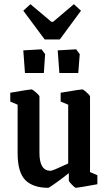

<svg xmlns="http://www.w3.org/2000/svg" viewBox="-20 -885 515 915"><path d="M64 -155V-386L29 -401V-443Q121 -459 130 -459Q135 -459 151.5 -444.5Q168 -430 168 -425V-156Q168 -71 221 -71Q231 -71 305 -106V-386L269 -401V-443Q363 -459 372 -459Q377 -459 393 -444.5Q409 -430 409 -425V-65L444 -50V-7Q351 10 342 10Q337 10 322.5 -5Q308 -20 308 -25V-60Q282 -39 248 -14.5Q214 10 210 10Q137 10 100.5 -27Q64 -64 64 -155ZM91 -645 178 -650 195 -627 189 -537H99ZM255 -645 343 -650 360 -627 353 -537H263ZM91 -834 125 -865 225 -781H233L332 -865L366 -834L265 -697H193Z"/></svg>

Font: Grenze Medium
Style: Regular
Weight: 500
Designer: Renata Polastri
Foundry: Omnibus-Type
Version: Version 1.002; ttfautohint (v1.8)